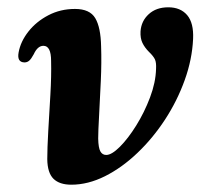

<svg xmlns="http://www.w3.org/2000/svg" viewBox="-20 -494 558 526"><path d="M109.5 -58Q109.5 -87 112.2 -134.8Q115 -182.5 118 -234.2Q121 -286 120 -327Q120 -368.5 99 -368.5Q83 -368.5 72.5 -345.5Q65.5 -332.5 60 -327.8Q54.5 -323 47 -323Q26 -323.5 31 -350.5Q36.5 -380.5 58 -407.8Q79.5 -435 112.5 -452.2Q145.5 -469.5 185.5 -469.5Q226 -469.5 241 -444.2Q256 -419 257 -366.5Q258.5 -323.5 256.2 -272.5Q254 -221.5 251.5 -178Q249 -134.5 249 -114.5Q249.5 -89 255 -79.2Q260.5 -69.5 271 -69.5Q286 -69.5 308.5 -92Q331 -114.5 353.2 -150.2Q375.5 -186 391 -227Q406.5 -268 407.5 -305Q408.5 -322.5 404.5 -331.2Q400.5 -340 388 -352Q376.5 -363.5 370.2 -376.5Q364 -389.5 365 -408Q367 -436.5 387.5 -455.2Q408 -474 441 -474Q474.5 -474 492.8 -452.5Q511 -431 509 -387.5Q506.5 -331.5 486 -274.5Q465.5 -217.5 432 -166.2Q398.5 -115 356.2 -74.8Q314 -34.5 267.5 -11.2Q221 12 175.5 12Q143 12 126.5 -4.2Q110 -20.5 109.5 -58Z"/></svg>

Font: Fraunces 9pt SemiBold
Style: Italic
Weight: 600
Italic angle: -16°
Version: Version 1.000;[b76b70a41]